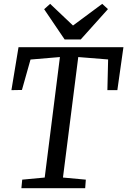

<svg xmlns="http://www.w3.org/2000/svg" viewBox="-20 -997 674 1017"><path d="M93.3 0H431.2L434.6 -45.4L313.5 -56.6L394.5 -694.8L552.7 -682.1L548.8 -519.5H601.6L633.8 -747.1H78.1L40.5 -519.5L96.2 -520.5L141.6 -681.6L297.4 -694.8L216.8 -56.6L97.7 -45.4ZM322.3 -788.1H407.7L551.8 -948.7L521.5 -976.6L366.7 -861.8L245.6 -976.6L213.9 -948.2Z"/></svg>

Font: Merriweather
Style: Italic
Weight: 400
Italic angle: -7.5°
Designer: Eben Sorkin
Foundry: Eben Sorkin
Version: Version 1.001